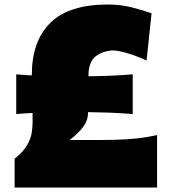

<svg xmlns="http://www.w3.org/2000/svg" viewBox="-20 -846 764 866"><path d="M45.9 0V-129.9Q84.5 -161.1 101.6 -190.4Q118.7 -219.7 122.8 -245.8Q127 -272 127 -293.5V-336.4Q108.9 -335.9 90.3 -334.5Q71.8 -333 53.2 -331.5V-510.7Q71.3 -508.8 88.9 -507.8Q106.4 -506.8 123.5 -505.9V-507.8Q123.5 -660.6 207.3 -743.2Q291 -825.7 467.3 -825.7Q523.9 -825.7 575.4 -812.5Q627 -799.3 663.6 -786.1L641.1 -573.2Q586.4 -597.7 547.4 -608.2Q508.3 -618.7 488.3 -618.7Q438.5 -615.2 408.7 -589.4Q378.9 -563.5 378.9 -503.9V-502Q424.8 -502.4 475.1 -504.4Q525.4 -506.3 578.6 -510.7V-331.5Q524.9 -335.9 474.1 -337.9Q423.3 -339.8 377 -340.3V-335.9Q377 -305.2 357.4 -276.9Q337.9 -248.5 294.4 -214.4H379.9Q448.7 -214.4 501.2 -215.6Q553.7 -216.8 598.4 -221.7Q643.1 -226.6 688.5 -236.8V0Z"/></svg>

Font: Pinar DS1 Black
Style: Regular
Weight: 900
Designer: Amin Abedi
Version: Version 3.000